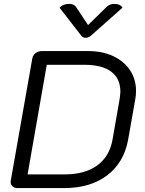

<svg xmlns="http://www.w3.org/2000/svg" viewBox="-20 -961 739 981"><path d="M35 -38 145 -662Q148 -679 161.5 -689.5Q175 -700 193 -700H432Q504 -700 559 -674Q614 -648 644.5 -602Q675 -556 675 -496Q675 -473 671 -453L635 -249Q614 -131 528 -65.5Q442 0 308 0H69Q52 0 42 -11Q32 -22 35 -38ZM311 -70Q414 -70 477 -116Q540 -162 555 -248L591 -454Q595 -482 595 -493Q595 -560 548 -595Q501 -630 409 -630H219L121 -70ZM525 -926Q540 -941 565 -941Q594 -941 606 -922L445 -779Q432 -768 418 -768Q403 -768 395 -779L284 -922Q303 -941 333 -941Q358 -941 368 -926L430 -833Z"/></svg>

Font: K2D Light
Style: Italic
Weight: 300
Italic angle: -10°
Designer: Katatrad Aksorn Co.,Ltd.
Foundry: Cadson Demak Co.,Ltd.
Version: Version 1.000; ttfautohint (v1.6)